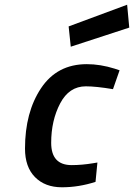

<svg xmlns="http://www.w3.org/2000/svg" viewBox="-20 -783 568 814"><path d="M348 -511Q405 -511 466 -492L487 -485L459 -405Q387 -417 344 -417Q273 -417 235 -344.5Q197 -272 197 -177.5Q197 -83 284 -83Q327 -83 375 -91L393 -94L385 -12Q314 11 242.5 11Q171 11 128.5 -32Q86 -75 86 -153Q86 -307 154 -409Q222 -511 348 -511ZM280 -585 271 -671 519 -763 528 -666Z"/></svg>

Font: Titillium Web SemiBold
Style: Italic
Weight: 600
Italic angle: -13°
Version: Version 1.002;PS 57.000;hotconv 1.0.70;makeotf.lib2.5.55311